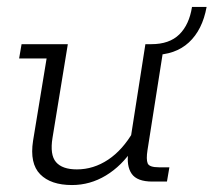

<svg xmlns="http://www.w3.org/2000/svg" viewBox="-20 -522 614 552"><path d="M187 10Q126 10 95.5 -21Q65 -52 75 -117L114 -354H35L42 -395H175L131 -126Q123 -77 141 -56Q159 -35 201 -35Q249 -35 291 -63Q333 -91 364 -145L354 -114L398 -395H452L404 -90Q400 -64 404.5 -52.5Q409 -41 437 -41H467L460 0H418Q374 0 358.5 -22.5Q343 -45 349 -85L352 -103L363 -95Q330 -45 284.5 -17.5Q239 10 187 10ZM399 -364 403 -395H415Q467 -395 495.5 -423Q524 -451 532 -502H574Q562 -436 523 -400Q484 -364 420 -364Z"/></svg>

Font: Rokkitt SemiBold Light
Style: Italic
Weight: 300
Italic angle: -9°
Version: Version 3.103